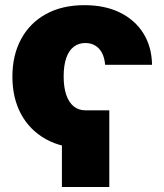

<svg xmlns="http://www.w3.org/2000/svg" viewBox="-20 -567 640 748"><path d="M405.8 -137.2V161.6H221.2V-137.2ZM309.1 10.3Q221.7 10.3 158.7 -24.9Q95.7 -60.1 62 -122.6Q28.3 -185.1 28.3 -268.6Q28.3 -351.6 62 -414.3Q95.7 -477.1 158.7 -512Q221.7 -546.9 309.1 -546.9Q388.7 -546.9 447.3 -518.1Q505.9 -489.3 538.6 -437Q571.3 -384.8 572.3 -314.5H389.6Q387.2 -342.3 377.2 -361.1Q367.2 -379.9 350.6 -389.6Q334 -399.4 312.5 -399.4Q286.6 -399.4 267.6 -385Q248.5 -370.6 238.3 -341.6Q228 -312.5 228 -269Q228 -226.6 238.3 -197Q248.5 -167.5 267.6 -152.3Q286.6 -137.2 312.5 -137.2Z"/></svg>

Font: Inter 18pt Black
Style: Regular
Weight: 900
Designer: Rasmus Andersson
Foundry: rsms
Version: Version 4.001;git-66647c0bb